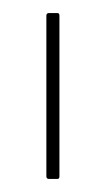

<svg xmlns="http://www.w3.org/2000/svg" viewBox="-20 -703 162 294"><path d="M55 -429Q51 -429 51 -433V-679Q51 -683 55 -683H68Q71 -683 71 -679V-433Q71 -429 68 -429Z"/></svg>

Font: Sofia Sans Condensed Thin
Style: Regular
Weight: 250
Version: Version 4.100